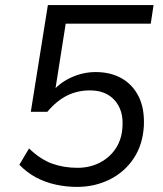

<svg xmlns="http://www.w3.org/2000/svg" viewBox="-20 -725 640 754"><path d="M282 9Q240 9 199 0Q158 -9 122 -28Q86 -47 56 -78L94 -142Q139 -99 184.5 -82.5Q230 -66 284 -66Q333 -66 372.5 -86.5Q412 -107 435.5 -143.5Q459 -180 461 -229Q465 -292 430.5 -331Q396 -370 333 -370Q284 -370 243 -349.5Q202 -329 166 -286H101L168 -705H583L572 -632H238L195 -359H180Q211 -398 258 -420Q305 -442 356 -442Q414 -442 457.5 -417.5Q501 -393 524.5 -346Q548 -299 545 -231Q541 -157 505 -103Q469 -49 410.5 -20Q352 9 282 9Z"/></svg>

Font: Nunito Sans 10pt
Style: Italic
Weight: 400
Italic angle: -9°
Designer: Vernon Adams
Foundry: Vernon Adams
Version: Version 3.101;gftools[0.9.27]